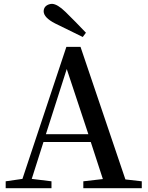

<svg xmlns="http://www.w3.org/2000/svg" viewBox="-20 -987 774 1007"><path d="M414.1 -793 268.6 -864.3Q210 -894.5 209 -926.8Q209 -954.1 236.3 -963.9Q245.1 -966.8 252.9 -966.8Q281.2 -965.8 323.2 -924.8Q340.8 -907.2 376 -872.1Q412.1 -834 430.7 -815.4ZM220.7 -283.2H443.4L330.1 -625ZM637.7 -45.9 723.6 -36.1V0H417V-36.1L519.5 -47.9L456.1 -242.2H208L146.5 -48.8L250 -36.1V0H9.8V-36.1L97.7 -48.8L328.1 -741.2H402.3Z"/></svg>

Font: GenYoMin JP SemiBold
Style: Regular
Weight: 600
Version: Version 1.001;PS 1;hotconv 16.6.51;makeotf.lib2.5.65220 DEVE